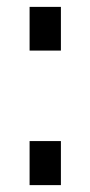

<svg xmlns="http://www.w3.org/2000/svg" viewBox="-20 -538 263 558"><path d="M66 -391V-518H157V-391ZM66 0V-128H157V0Z"/></svg>

Font: Oxford Sans SemiBold
Style: Regular
Weight: 600
Designer: Matt McInerney, Pablo Impallari, Rodrigo Fuenzalida
Foundry: Matt McInerney, Pablo Impallari, Rodrigo Fuenzalida
Version: Version 3.000g; ttfautohint (v1.5) -l 8 -r 28 -G 28 -x 14 -D